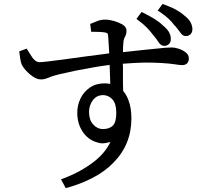

<svg xmlns="http://www.w3.org/2000/svg" viewBox="-20 -867 1040 979"><path d="M921 -787Q943 -770 952 -752.5Q961 -735 961 -718.5Q961 -702 951.5 -692.5Q942 -683 926.5 -683Q911 -683 898 -703Q888 -717 872 -736H871Q856 -756 839.5 -771.5Q823 -787 794 -807L784 -813L809 -847Q853 -831 877.5 -817.5Q902 -804 921 -787ZM811 -737Q833 -719 842 -702.5Q851 -686 851 -668.5Q851 -651 841 -642Q831 -633 817 -633Q800 -633 787 -654Q780 -666 762 -687Q748 -706 730 -725Q712 -744 684 -764L676 -771L702 -806Q743 -786 768.5 -770Q794 -754 811 -737ZM505 -209Q538 -209 555.5 -226.5Q573 -244 573 -291.5Q573 -339 553 -360.5Q533 -382 506 -382Q473 -382 453.5 -356Q434 -330 434 -296Q434 -256 455 -232.5Q476 -209 505 -209ZM140 -581Q148 -567 159 -558.5Q170 -550 182 -550Q194 -550 227 -554Q260 -558 305.5 -564Q351 -570 400 -577Q474 -587 496 -589.5Q518 -592 537 -595L535 -628Q533 -657 532 -675Q531 -693 529 -695.5Q527 -698 518 -701Q497 -705 455 -705H445L440 -745Q461 -754 478.5 -760.5Q496 -767 516.5 -767Q537 -767 561 -760Q585 -753 603 -743Q625 -730 625 -711Q625 -692 617 -679Q610 -667 609 -648Q607 -631 607 -601Q613 -602 708 -612Q803 -622 823 -623.5Q843 -625 856.5 -625Q870 -625 889.5 -619Q909 -613 924 -602Q943 -589 943 -569Q943 -554 934.5 -544.5Q926 -535 908 -535Q896 -535 873 -539Q811 -548 718 -548Q671 -547 606 -542Q606 -534 607 -526V-444Q608 -423 608 -403Q625 -384 635 -356Q650 -317 650 -263Q650 -130 558 -37Q515 7 455 38.5Q395 70 324 90L315 92L291 47L303 43Q393 9 461 -44Q516 -87 543 -143Q514 -136 505 -136Q488 -136 472 -142Q427 -156 400.5 -197Q374 -238 374 -292Q374 -330 390 -364Q406 -398 437.5 -420Q469 -442 513 -442Q528 -442 542 -439V-450Q539 -529 539 -536Q468 -527 367 -507Q270 -487 243 -477Q228 -471 215.5 -466.5Q203 -462 189 -462Q170 -462 150 -475Q130 -488 114 -505.5Q98 -523 91 -537Q86 -550 83.5 -566Q81 -582 78 -605L116 -619Z"/></svg>

Font: Early Summer Mincho Screen
Style: Regular
Weight: 400
Designer: GuiWonder
Version: Version 1.002